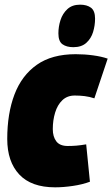

<svg xmlns="http://www.w3.org/2000/svg" viewBox="-20 -792 481 822"><path d="M216 10Q114 10 62.5 -45Q11 -100 11 -197Q11 -306 42 -387.5Q73 -469 137.5 -514.5Q202 -560 304 -560Q342 -560 378.5 -555Q415 -550 441 -541L384 -371Q363 -378 342.5 -380.5Q322 -383 300 -383Q268 -383 247 -363Q226 -343 216 -310Q206 -277 206 -239Q206 -207 221 -187Q236 -167 270 -167Q290 -167 307.5 -168.5Q325 -170 349 -174L365 -14Q333 -2 292 4Q251 10 216 10ZM294 -590Q265 -590 247.5 -602.5Q230 -615 230 -649Q230 -678 239 -706Q248 -734 268.5 -753Q289 -772 323 -772Q352 -772 369.5 -759Q387 -746 387 -712Q387 -683 378.5 -655Q370 -627 349.5 -608.5Q329 -590 294 -590Z"/></svg>

Font: Georama Semi Condensed Black
Style: Italic
Weight: 900
Width: 4
Italic angle: -9°
Designer: Jean-Baptiste Levee
Foundry: Production Type
Version: Version 1.000